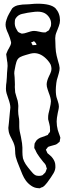

<svg xmlns="http://www.w3.org/2000/svg" viewBox="-20 -779 363 1037"><path d="M265 76Q279 95 279 116Q281 136 269.5 156Q258 176 235 207Q233 209 226.5 217Q220 225 214 229Q211 232 202 234L195 238L184 237Q166 236 149 224.5Q132 213 120 197Q109 182 101 163Q93 144 86 126Q70 88 65 68Q63 59 62.5 52Q62 45 62 41Q62 18 57 3Q55 -6 43 -29Q35 -44 31 -54.5Q27 -65 26 -77Q25 -81 25 -88Q25 -91 28 -115Q32 -151 33 -169Q36 -196 36 -198Q36 -217 24 -249Q19 -262 15.5 -275Q12 -288 12 -300Q12 -312 13 -321Q14 -330 15 -336Q16 -347 17 -362Q18 -377 18 -385Q18 -391 19.5 -402.5Q21 -414 21 -423Q21 -433 20 -440Q19 -447 18 -452Q15 -473 15 -475Q15 -477 14 -481.5Q13 -486 14 -488L18 -498Q20 -504 22.5 -508.5Q25 -513 27 -516Q39 -536 40 -547Q40 -552 38 -558Q36 -569 25 -596Q10 -626 10 -646Q10 -659 15 -672.5Q20 -686 21 -689Q23 -693 28.5 -704Q34 -715 40 -724L46 -734Q61 -749 85 -752Q95 -754 102.5 -754.5Q110 -755 115 -755Q130 -755 137 -756Q167 -759 182 -759Q255 -759 280 -734Q304 -707 304 -669Q304 -654 298 -638.5Q292 -623 291 -620Q290 -617 286 -607.5Q282 -598 280 -589Q277 -574 279 -553Q279 -548 280 -523.5Q281 -499 286 -478Q290 -460 293 -451Q301 -427 302 -412Q302 -399 298 -385Q294 -371 293 -367L287 -347Q284 -334 282 -309Q280 -277 285 -255Q287 -247 292.5 -231.5Q298 -216 298 -204Q298 -196 295.5 -185Q293 -174 292 -169Q286 -139 286 -123Q286 -100 292 -77Q294 -70 297 -62Q300 -54 303 -45Q306 -36 306 -35Q306 -31 303 -19Q303 -15 302 -13L294 -7Q288 -1 285 0Q280 3 270.5 5Q261 7 256 9Q245 12 243 13Q240 14 237 17.5Q234 21 233 23Q228 28 228 29Q228 32 230 34Q231 38 236 48Q239 51 249 59Q259 67 265 76ZM164 -612Q174 -612 192 -608Q208 -604 215 -604H226Q226 -604 235 -610Q236 -611 239.5 -612.5Q243 -614 244 -616Q246 -618 247 -621Q248 -624 249 -626L254 -636Q256 -641 256 -652Q256 -669 246 -684.5Q236 -700 221 -708Q205 -716 183 -716Q170 -716 153.5 -713.5Q137 -711 129 -710Q122 -708 110 -706Q98 -704 90 -701Q80 -697 72 -689Q64 -681 61 -672Q60 -669 60 -661Q58 -639 69 -621Q74 -611 76 -609Q78 -606 83 -603.5Q88 -601 91 -600L95 -598Q98 -597 100 -597.5Q102 -598 104 -598Q106 -598 111.5 -599Q117 -600 122 -602Q150 -612 164 -612ZM168 -552Q166 -556 165 -556Q164 -557 161 -555.5Q158 -554 157 -553Q155 -553 152.5 -552Q150 -551 149 -550Q148 -549 150 -546Q152 -543 153 -542Q153 -541 154 -538.5Q155 -536 156 -535H158L171 -536Q172 -536 173.5 -535.5Q175 -535 176 -536Q177 -537 176.5 -540Q176 -543 175 -544Q171 -550 168 -552ZM240 -147Q240 -162 248 -190Q255 -220 255 -231Q255 -249 243 -279Q242 -283 237 -297Q232 -311 232 -324Q233 -343 244 -366Q246 -370 252 -383Q258 -396 258 -407Q258 -417 254 -429Q249 -440 237 -454Q203 -492 165 -492Q149 -492 119 -482Q101 -477 89.5 -471Q78 -465 72 -453Q69 -448 64 -427Q63 -419 60 -406Q57 -393 57 -383Q57 -375 59 -361L60 -338Q61 -329 60.5 -321.5Q60 -314 60 -309Q60 -300 62 -280Q63 -274 70 -252Q77 -234 78 -218Q79 -214 79 -207L78 -181Q78 -170 79 -162.5Q80 -155 81 -149Q84 -136 84 -121V-97Q84 -74 93 -40Q101 0 101 18Q101 23 101 41.5Q101 60 104 76Q109 93 118.5 107.5Q128 122 145 142Q159 160 169 166Q177 171 190 171Q202 171 210 167Q210 167 218 159Q219 158 221.5 156Q224 154 225 152Q227 149 228.5 144Q230 139 231 136Q233 134 233 131Q233 129 230 123Q228 113 226 111Q223 105 214 96Q210 91 194.5 71Q179 51 171 31Q166 24 165 19L166 5Q167 3 166.5 0.5Q166 -2 167 -4L171 -11Q173 -14 174.5 -17Q176 -20 179 -23Q185 -29 197 -35Q203 -38 212.5 -40.5Q222 -43 227 -46Q237 -49 238 -50L242 -57Q249 -64 250 -68Q251 -71 250.5 -75.5Q250 -80 250 -82Q251 -93 246.5 -109.5Q242 -126 240 -135Z"/></svg>

Font: Rubik-Burned
Style: Regular
Weight: 400
Designer: NaN (generative design), Hubert & Fischer (Rubik source font outlines)
Foundry: NaN, Hubert & Fischer
Version: Version 1.000